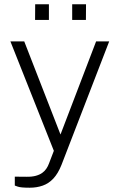

<svg xmlns="http://www.w3.org/2000/svg" viewBox="-20 -710 558 895"><path d="M118.5 165Q77 165 63 160Q49 155 49 155V113.5L102.5 114Q128.5 114.5 146.8 109.5Q165 104.5 177 95.8Q189 87 196.2 76Q203.5 65 208 53L231 -7L28.5 -517H93L262 -83L428 -517H489L266.5 59Q250.5 99 228.8 122.2Q207 145.5 179.2 155.2Q151.5 165 118.5 165ZM316.5 -617V-690H381L380.5 -617ZM143.5 -617 144 -690H208V-617Z"/></svg>

Font: Public Sans ExtraLight
Style: Regular
Weight: 250
Designer: The Public Sans Project Authors: Dan O. Williams and USWDS (Libre Franklin designed by Pablo Impallari and Rodrigo Fuenz
Version: Version 1.007